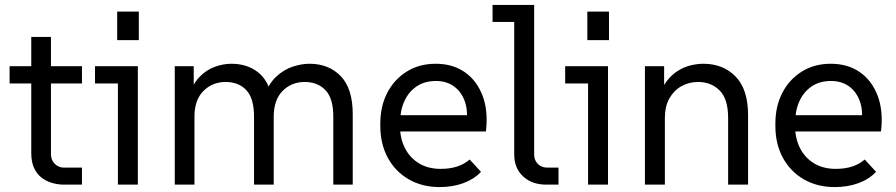

<svg xmlns="http://www.w3.org/2000/svg" viewBox="-20 -750 3640 780"><path d="M239 0Q215 0 191 -7Q167 -14 148 -29Q129 -44 118 -68.5Q107 -93 107 -128V-600H187V-123Q187 -100 202.5 -84.5Q218 -69 240 -69H313V0ZM19 -411V-481H313V-411Z M459 0V-447L495 -411H366V-481H540V0ZM456 -587V-703H544V-587Z M690 0V-481H767V-355L747 -356Q762 -408 790 -437Q818 -466 852.5 -478.5Q887 -491 920 -491Q982 -491 1025.5 -458.5Q1069 -426 1084 -358H1054Q1071 -410 1102.5 -439Q1134 -468 1170 -479.5Q1206 -491 1237 -491Q1316 -491 1364.5 -440.5Q1413 -390 1413 -286V0H1334V-276Q1334 -351 1302 -384Q1270 -417 1218 -417Q1164 -417 1128 -380.5Q1092 -344 1092 -276V0H1012V-276Q1012 -351 980.5 -384Q949 -417 897 -417Q843 -417 806.5 -380.5Q770 -344 770 -276V0Z M1766 10Q1695 10 1640.5 -21.5Q1586 -53 1555.5 -109Q1525 -165 1525 -238V-248Q1525 -318 1553 -372.5Q1581 -427 1632 -459Q1683 -491 1750 -491Q1819 -491 1868 -457Q1917 -423 1940.5 -361Q1964 -299 1954 -216H1583V-282H1911L1875 -247Q1882 -302 1867.5 -340.5Q1853 -379 1823 -400Q1793 -421 1751 -421Q1705 -421 1672.5 -399Q1640 -377 1622.5 -338.5Q1605 -300 1605 -248V-238Q1605 -188 1625 -148.5Q1645 -109 1682 -86.5Q1719 -64 1770 -64Q1808 -64 1837 -73.5Q1866 -83 1888 -102L1934 -52Q1906 -22 1862.5 -6Q1819 10 1766 10Z M2199 0Q2141 0 2105 -33.5Q2069 -67 2069 -123V-697L2105 -661H1981V-730H2150V-122Q2150 -99 2165 -84Q2180 -69 2203 -69H2249V0Z M2369 0V-447L2405 -411H2276V-481H2450V0ZM2366 -587V-703H2454V-587Z M2600 0V-481H2678V-351H2656Q2667 -392 2687.5 -419Q2708 -446 2733.5 -462Q2759 -478 2786 -484.5Q2813 -491 2837 -491Q2918 -491 2968.5 -439Q3019 -387 3019 -283V0H2938V-271Q2938 -348 2903.5 -382.5Q2869 -417 2816 -417Q2779 -417 2748.5 -400Q2718 -383 2699.5 -350.5Q2681 -318 2681 -270V0Z M3371 10Q3300 10 3245.5 -21.5Q3191 -53 3160.5 -109Q3130 -165 3130 -238V-248Q3130 -318 3158 -372.5Q3186 -427 3237 -459Q3288 -491 3355 -491Q3424 -491 3473 -457Q3522 -423 3545.5 -361Q3569 -299 3559 -216H3188V-282H3516L3480 -247Q3487 -302 3472.5 -340.5Q3458 -379 3428 -400Q3398 -421 3356 -421Q3310 -421 3277.5 -399Q3245 -377 3227.5 -338.5Q3210 -300 3210 -248V-238Q3210 -188 3230 -148.5Q3250 -109 3287 -86.5Q3324 -64 3375 -64Q3413 -64 3442 -73.5Q3471 -83 3493 -102L3539 -52Q3511 -22 3467.5 -6Q3424 10 3371 10Z"/></svg>

Font: SUSE Thin
Style: Regular
Weight: 400
Version: Version 1.000